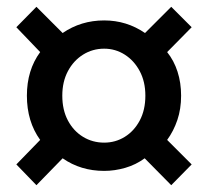

<svg xmlns="http://www.w3.org/2000/svg" viewBox="-20 -652 610 564"><path d="M87 -108 28 -169 98 -241Q59 -295 59 -371Q59 -446 98 -499L28 -572L87 -632L164 -555Q218 -592 286 -592Q352 -592 406 -555L483 -632L543 -572L471 -499Q491 -474 501.5 -441.5Q512 -409 512 -371Q512 -332 501 -299.5Q490 -267 471 -241L543 -169L483 -108L405 -187Q379 -168 348 -159Q317 -150 286 -150Q217 -150 164 -187ZM286 -233Q319 -233 346.5 -250Q374 -267 390.5 -298Q407 -329 407 -371Q407 -412 390.5 -443Q374 -474 346.5 -491.5Q319 -509 286 -509Q252 -509 224 -491.5Q196 -474 179.5 -443Q163 -412 163 -371Q163 -329 179.5 -298Q196 -267 224 -250Q252 -233 286 -233Z"/></svg>

Font: Noto Sans SC Medium
Style: Regular
Weight: 500
Designer: Ryoko NISHIZUKA  (kana, bopomofo & ideographs); Paul D. Hunt (Latin, Greek & Cyrillic); Sandoll Communications , Soo-you
Foundry: Adobe
Version: Version 2.004-H2;hotconv 1.0.118;makeotfexe 2.5.65603